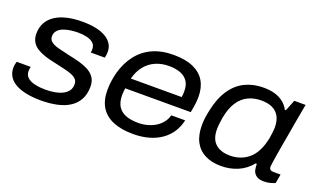

<svg xmlns="http://www.w3.org/2000/svg" viewBox="-64 -861 1965 1196"><g transform="rotate(20 918.0 -263.0)"><path d="M243 12Q190 12 147.5 3.5Q105 -5 75 -21.5Q45 -38 29 -63Q13 -88 13 -120Q13 -131 15 -142.5Q17 -154 20 -163H113Q112 -157 110.5 -149.5Q109 -142 109 -135Q109 -107 127.5 -91Q146 -75 178 -68Q210 -61 247 -61Q279 -61 307.5 -66Q336 -71 358.5 -82Q381 -93 394 -110.5Q407 -128 407 -154Q407 -175 395 -187.5Q383 -200 361 -208.5Q339 -217 309.5 -223.5Q280 -230 246 -238Q210 -245 179 -255Q148 -265 124.5 -279.5Q101 -294 88 -316.5Q75 -339 75 -370Q75 -411 92 -442.5Q109 -474 141.5 -495.5Q174 -517 219.5 -527.5Q265 -538 322 -538Q370 -538 409 -530Q448 -522 475.5 -506Q503 -490 517.5 -467Q532 -444 532 -414Q532 -403 530.5 -393.5Q529 -384 527 -375H434Q435 -381 435.5 -386.5Q436 -392 436 -397Q436 -423 420 -437.5Q404 -452 377.5 -458.5Q351 -465 319 -465Q294 -465 268.5 -461.5Q243 -458 221 -449.5Q199 -441 185.5 -425.5Q172 -410 172 -388Q172 -364 191.5 -350.5Q211 -337 243 -329.5Q275 -322 312 -313Q347 -306 381 -297Q415 -288 443 -273.5Q471 -259 488 -235Q505 -211 505 -174Q505 -125 486 -89.5Q467 -54 432.5 -31.5Q398 -9 349.5 1.5Q301 12 243 12Z M855 12Q776 12 721.5 -10.5Q667 -33 639 -78Q611 -123 611 -191Q611 -223 615.5 -253Q620 -283 627 -310Q647 -381 686.5 -432Q726 -483 785.5 -510.5Q845 -538 926 -538Q1005 -538 1057 -514.5Q1109 -491 1134 -448Q1159 -405 1159 -345Q1159 -327 1156.5 -302.5Q1154 -278 1146 -239H712Q710 -226 709 -215Q708 -204 708 -194Q708 -147 726 -118.5Q744 -90 778 -77Q812 -64 860 -64Q892 -64 921.5 -72Q951 -80 974.5 -94.5Q998 -109 1015 -130.5Q1032 -152 1039 -179H1131Q1122 -137 1100 -102Q1078 -67 1043 -41.5Q1008 -16 960.5 -2Q913 12 855 12ZM724 -308H1061Q1063 -319 1063.5 -329Q1064 -339 1064 -348Q1064 -389 1046 -414.5Q1028 -440 996 -451.5Q964 -463 922 -463Q873 -463 833 -445.5Q793 -428 765 -393.5Q737 -359 724 -308Z M1437 12Q1375 12 1330.5 -10.5Q1286 -33 1262.5 -77Q1239 -121 1239 -187Q1239 -213 1242.5 -238Q1246 -263 1252 -290Q1270 -375 1307.5 -430Q1345 -485 1399 -511.5Q1453 -538 1521 -538Q1562 -538 1594.5 -529Q1627 -520 1652 -501Q1677 -482 1692 -453H1699L1728 -526H1803L1781 -405Q1774 -363 1766.5 -320.5Q1759 -278 1752 -239Q1745 -200 1740 -168Q1735 -136 1732 -115.5Q1729 -95 1729 -90Q1729 -78 1736 -71.5Q1743 -65 1758 -65H1805L1794 -5Q1784 0 1764 5.5Q1744 11 1720 11Q1690 11 1671.5 -1.5Q1653 -14 1647 -37Q1645 -46 1644 -56Q1643 -66 1643 -77L1636 -78Q1599 -32 1547.5 -10Q1496 12 1437 12ZM1468 -68Q1501 -68 1532.5 -78.5Q1564 -89 1590 -111Q1616 -133 1634.5 -169Q1653 -205 1663 -256Q1666 -274 1667.5 -287Q1669 -300 1670 -310Q1671 -320 1671 -329Q1671 -372 1655 -401Q1639 -430 1609 -444Q1579 -458 1536 -458Q1488 -458 1449 -439.5Q1410 -421 1383 -380Q1356 -339 1344 -273Q1341 -252 1339 -238Q1337 -224 1336.5 -213.5Q1336 -203 1336 -194Q1336 -131 1370.5 -99.5Q1405 -68 1468 -68Z"/></g></svg>

Font: Archivo SemiExpanded
Style: Italic
Weight: 400
Width: 6
Italic angle: -10°
Designer: Hector Gatti
Foundry: Omnibus-Type
Version: Version 2.001